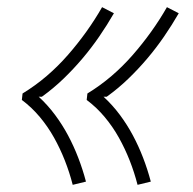

<svg xmlns="http://www.w3.org/2000/svg" viewBox="-20 -610 540 536"><path d="M364 -94Q355 -129 342 -162Q329 -195 312 -225.5Q295 -256 272.5 -283Q250 -310 222 -331L224 -349Q260 -371 291.5 -398Q323 -425 350.5 -456.5Q378 -488 402 -521.5Q426 -555 446 -590L479 -573Q460 -540 438 -508Q416 -476 391 -446.5Q366 -417 338 -390Q310 -363 278 -340H269Q294 -317 314.5 -289.5Q335 -262 351 -232Q367 -202 379.5 -169.5Q392 -137 401 -103ZM183 -94Q174 -129 161 -162Q148 -195 131 -225.5Q114 -256 91.5 -283Q69 -310 41 -331L43 -349Q79 -371 110.5 -398Q142 -425 169.5 -456.5Q197 -488 221 -521.5Q245 -555 265 -590L298 -573Q279 -540 257 -508Q235 -476 210 -446.5Q185 -417 157 -390Q129 -363 97 -340H88Q113 -317 133.5 -289.5Q154 -262 170 -232Q186 -202 198.5 -169.5Q211 -137 220 -103Z"/></svg>

Font: Iosevka Term Curly Extralight
Style: Italic
Weight: 200
Italic angle: -9°
Designer: Belleve Invis
Foundry: Belleve Invis
Version: Version 32.3.0